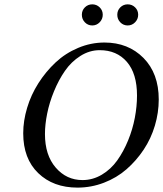

<svg xmlns="http://www.w3.org/2000/svg" viewBox="-20 -854 751 884"><path d="M86.9 -240.2Q86.9 -297.9 105 -357.9Q123 -418 157 -471.2Q190.9 -524.4 236.1 -566.7Q281.2 -608.9 339.8 -633.5Q398.4 -658.2 460.9 -658.2Q570.3 -658.2 640.6 -587.2Q710.9 -516.1 710.9 -396Q710.9 -335.4 693.1 -275.6Q675.3 -215.8 641.4 -164.8Q607.4 -113.8 562.3 -74.5Q517.1 -35.2 458.5 -12.7Q399.9 9.8 336.9 9.8Q225.1 9.8 156 -56.9Q86.9 -123.5 86.9 -240.2ZM187 -236.8Q187 -139.6 236.6 -82.3Q286.1 -24.9 359.9 -24.9Q407.2 -24.9 449 -49.8Q490.7 -74.7 519.8 -115.5Q548.8 -156.2 569.8 -207.5Q590.8 -258.8 600.8 -311.8Q610.8 -364.7 610.8 -414.1Q610.8 -515.1 564.2 -569.1Q517.6 -623 439 -623Q392.1 -623 350.1 -596.4Q308.1 -569.8 279.1 -527.8Q250 -485.8 228.8 -434.1Q207.5 -382.3 197.3 -331.5Q187 -280.8 187 -236.8ZM520 -786.1Q520 -806.2 533.9 -820.1Q547.9 -834 567.9 -834Q587.9 -834 602.1 -820.1Q616.2 -806.2 616.2 -786.1Q616.2 -766.1 602.1 -751.5Q587.9 -736.8 567.9 -736.8Q547.9 -736.8 533.9 -751.2Q520 -765.6 520 -786.1ZM356.9 -786.1Q356.9 -806.2 370.8 -820.1Q384.8 -834 404.8 -834Q424.8 -834 439 -820.1Q453.1 -806.2 453.1 -786.1Q453.1 -766.1 439 -751.5Q424.8 -736.8 404.8 -736.8Q384.8 -736.8 370.8 -751.2Q356.9 -765.6 356.9 -786.1Z"/></svg>

Font: Common Serif News
Style: Italic
Weight: 450
Italic angle: -12°
Designer: Philipp H. Poll, Khaled Hosny
Foundry: Stefan Peev, Context Ltd.
Version: Version 1.026